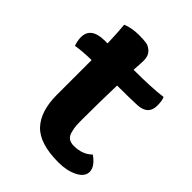

<svg xmlns="http://www.w3.org/2000/svg" viewBox="-178 -682 783 783"><g transform="rotate(45 214.0 -290.0)"><path d="M97 -181V-381Q45 -380 8 -374Q0 -396 0 -416Q0 -475 81 -475H95Q93 -536 89 -577Q121 -590 162 -590Q189 -590 204.5 -587.5Q220 -585 234.5 -571Q249 -557 249 -530Q249 -514 246 -474Q350 -474 411 -482Q418 -468 418 -439Q418 -386 359 -383Q321 -381 244 -381Q241 -282 241 -183Q241 -159 242 -146.5Q243 -134 247.5 -116Q252 -98 263.5 -90Q275 -82 293 -82Q343 -82 373 -112Q414 -83 414 -53Q414 -25 379.5 -7.5Q345 10 297 10Q188 10 142.5 -38Q97 -86 97 -181Z"/></g></svg>

Font: Overlock Black
Style: Regular
Weight: 900
Designer: Dario Muhafara
Foundry: Dario Manuel Muhafara
Version: Version 1.002